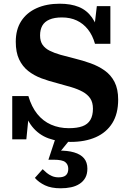

<svg xmlns="http://www.w3.org/2000/svg" viewBox="-20 -748 696 1035"><path d="M351 -57Q396 -57 424.5 -67.5Q453 -78 467 -101.5Q481 -125 481 -162Q481 -196 466.5 -217.5Q452 -239 425.5 -253.5Q399 -268 363.5 -278.5Q328 -289 287 -300Q243 -311 203 -326Q163 -341 132 -365.5Q101 -390 83 -428Q65 -466 65 -523Q65 -589 94.5 -634.5Q124 -680 177.5 -704Q231 -728 302 -728Q362 -728 405 -710.5Q448 -693 476 -653.5Q504 -614 519 -549L486 -579L502 -715H575V-512H492Q479 -558 454 -589.5Q429 -621 394 -637.5Q359 -654 314 -654Q273 -654 246.5 -642.5Q220 -631 208 -609.5Q196 -588 196 -557Q196 -526 209.5 -506.5Q223 -487 248 -474.5Q273 -462 306.5 -452.5Q340 -443 381 -433Q426 -422 468 -407Q510 -392 544 -368Q578 -344 597.5 -306Q617 -268 617 -211Q617 -135 585.5 -84.5Q554 -34 496.5 -8.5Q439 17 361 17Q295 17 242 -2Q189 -21 153 -66Q117 -111 102 -188L138 -157L122 3H46V-230H133Q150 -172 181 -133.5Q212 -95 255.5 -76Q299 -57 351 -57ZM365 -5 297 79 294 64Q344 63 379.5 73.5Q415 84 433 105.5Q451 127 451 161Q451 190 440 210Q429 230 409 243Q389 256 363 261.5Q337 267 307 267Q256 267 222.5 251Q189 235 168 211L210 164Q220 174 232 184Q244 194 260 201Q276 208 296 208Q323 208 335.5 196.5Q348 185 348 162Q348 139 332 126Q316 113 270 113H241L280 -5Z"/></svg>

Font: Roboto Serif SemiBold
Style: Regular
Weight: 600
Designer: Greg Gazdowicz
Foundry: Commercial Type
Version: Version 1.008